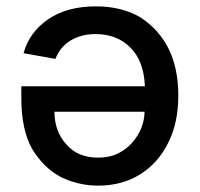

<svg xmlns="http://www.w3.org/2000/svg" viewBox="-20 -576 627 603"><path d="M420 -522Q478 -485 509 -424Q540 -362 540 -276Q540 -191 509 -129Q478 -65 421 -29Q364 7 288 7Q227 7 171 -20Q117 -49 81 -108Q47 -169 47 -267V-305H435Q432 -384 390 -426Q348 -469 280 -469Q236 -469 202 -449Q169 -429 154 -391L54 -409Q72 -475 132 -516Q191 -556 281 -556Q362 -556 420 -522ZM189 -122Q224 -81 288 -81Q332 -81 363 -101Q394 -120 414 -154Q433 -186 434 -225H151Q151 -163 189 -122Z"/></svg>

Font: Sinter Medium
Style: Regular
Weight: 500
Foundry: Adobe & rsms
Version: Version 1.000